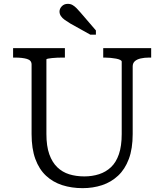

<svg xmlns="http://www.w3.org/2000/svg" viewBox="-20 -960 853 997"><path d="M221 -264Q221 -201 236 -159Q251 -117 277.5 -91.5Q304 -66 339.5 -55Q375 -44 418 -44Q459 -44 494.5 -55.5Q530 -67 556.5 -92Q583 -117 597.5 -159.5Q612 -202 612 -264V-640Q612 -645 604 -649Q596 -653 583 -655.5Q570 -658 554.5 -659.5Q539 -661 525 -661H516V-710H765V-661H754Q730 -661 710.5 -656.5Q691 -652 680 -642Q669 -632 669 -615V-264Q669 -188 649 -134.5Q629 -81 593 -47.5Q557 -14 510 1.5Q463 17 409 17Q352 17 303.5 1.5Q255 -14 219 -47.5Q183 -81 163.5 -134.5Q144 -188 144 -264V-625Q144 -647 120 -654Q96 -661 59 -661H48V-710H317V-661H308Q294 -661 278.5 -660.5Q263 -660 250 -658.5Q237 -657 229 -655.5Q221 -654 221 -651ZM398 -895Q387 -908 377 -918Q367 -928 356.5 -934Q346 -940 332 -940Q313 -940 301 -927.5Q289 -915 289 -900Q289 -888 296 -877Q303 -866 316 -857Q329 -848 345 -838L449 -780H478V-802Z"/></svg>

Font: Roboto Serif Light
Style: Regular
Weight: 300
Designer: Greg Gazdowicz
Foundry: Commercial Type
Version: Version 1.008